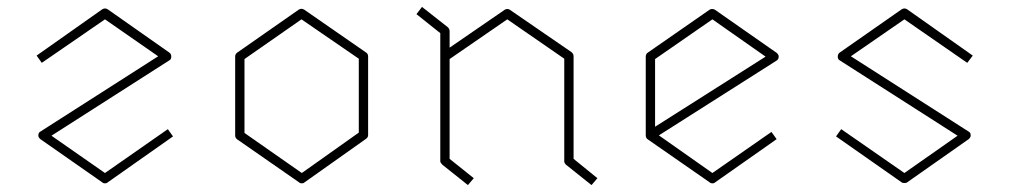

<svg xmlns="http://www.w3.org/2000/svg" viewBox="-20 -578 2923 556"><path d="M466 -204 481 -183 292 -50Q289 -47 284 -47Q279 -47 276 -50L97 -175Q91 -180 91 -186Q91 -194 97 -197L438 -415L284 -522L101 -396L86 -417L276 -551Q284 -556 292 -551L470 -426Q476 -422 476 -414Q476 -406 470 -403L129 -185L284 -77Z M1040 -426Q1046 -422 1046 -415V-187Q1046 -180 1040 -176L862 -50Q859 -47 854 -47Q849 -47 846 -50L666 -175Q661 -179 661 -186V-414Q661 -421 666 -425L845 -550Q853 -555 861 -550ZM1019 -194V-408L853 -522L688 -407V-193L854 -77Z M1641 -415V-118L1710 -62L1693 -42L1619 -101Q1614 -106 1614 -111V-408L1449 -522L1282 -407V-118L1352 -62L1335 -42L1261 -101Q1255 -107 1255 -111V-482L1186 -537L1202 -558L1277 -499Q1282 -494 1282 -488V-440L1442 -550Q1449 -554 1456 -550L1635 -427Q1641 -422 1641 -415Z M2229 -425Q2235 -420 2235 -414Q2235 -406 2228 -402L1888 -186L2043 -77L2214 -196L2229 -175L2051 -50Q2048 -47 2043 -47Q2038 -47 2035 -50L1855 -175Q1850 -179 1850 -186V-414Q1850 -421 1855 -425L2035 -550Q2042 -554 2050 -550ZM1877 -211 2197 -414 2043 -522 1877 -407Z M2781 -396 2599 -522 2444 -415 2785 -197Q2791 -194 2791 -186Q2791 -180 2785 -175L2607 -50Q2605 -48 2599 -48Q2593 -48 2591 -50L2401 -183L2416 -204L2599 -77L2753 -185L2412 -403Q2406 -406 2406 -414Q2406 -422 2412 -426L2591 -551Q2599 -556 2607 -551L2797 -417Z"/></svg>

Font: Envoyer
Style: Regular
Weight: 400
Version: Version 0.1